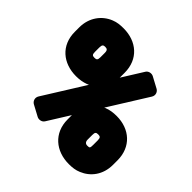

<svg xmlns="http://www.w3.org/2000/svg" viewBox="-205 -929 1148 1148"><g transform="rotate(45 369.0 -355.0)"><path d="M201 -354C315 -354 392 -426 392 -537V-574C392 -689 310 -758 200 -758C172 -758 147 -756 120 -745C57 -720 8 -659 8 -574V-537C8 -422 91 -354 201 -354ZM200 -602C216 -602 224 -597 224 -574V-537C224 -514 217 -510 201 -510C184 -510 178 -514 178 -537V-574C178 -597 185 -602 200 -602ZM542 48C570 48 597 45 622 34C685 8 732 -51 732 -136V-174C732 -287 652 -358 541 -358C512 -358 485 -354 460 -344C397 -318 348 -260 348 -174V-136C348 -21 432 48 542 48ZM541 -202C557 -202 564 -198 564 -174V-136C564 -109 561 -108 542 -108C527 -108 518 -117 518 -136V-174C518 -197 523 -202 541 -202ZM211 -20C226 -12 250 -15 261 -33L608 -589C621 -610 611 -633 594 -642L525 -679C510 -687 486 -684 475 -666L128 -110C115 -89 125 -66 142 -57Z"/></g></svg>

Font: Asimov Print
Style: E
Weight: 500
Designer: Google
Version: Version 2.000980; 2014